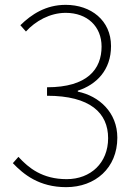

<svg xmlns="http://www.w3.org/2000/svg" viewBox="-20 -759 561 792"><path d="M253 13C373 13 464 -66 464 -191C464 -295 389 -363 301 -381V-385C378 -410 438 -470 438 -569C438 -675 355 -739 251 -739C169 -739 110 -700 64 -655L87 -629C126 -672 186 -706 251 -706C341 -706 399 -649 399 -567C399 -474 341 -399 174 -399V-364C352 -364 426 -293 426 -189C426 -87 354 -20 255 -20C155 -20 98 -66 56 -112L33 -86C77 -40 141 13 253 13Z"/></svg>

Font: Source Han Sans JP ExtraLight
Style: Regular
Weight: 250
Designer: Ryoko NISHIZUKA 西塚涼子 (kana, bopomofo & ideographs); Paul D. Hunt (Latin, Greek & Cyrillic); Sandoll Communications 산돌커뮤니
Foundry: Adobe
Version: Version 2.001;hotconv 1.0.107;makeotfexe 2.5.65593